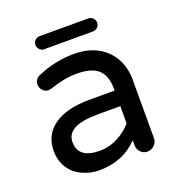

<svg xmlns="http://www.w3.org/2000/svg" viewBox="-119 -734 788 845"><g transform="rotate(-20 274.5 -311.5)"><path d="M128 -604Q128 -616 137 -625Q146 -634 158 -634H387Q399 -634 408 -625Q417 -616 417 -604Q417 -591 408 -582Q399 -573 387 -573H158Q146 -573 137 -582Q128 -591 128 -604ZM270 -296H387V-303Q387 -365 356 -394Q325 -423 257 -423Q223 -423 195 -417.5Q167 -412 127 -399L114 -397Q100 -397 88.5 -408.5Q77 -420 77 -436Q77 -464 104 -474Q188 -509 272 -509Q341 -509 388 -481Q432 -455 455 -412Q478 -369 478 -315V-39Q478 -21 464 -7.5Q450 6 432 6Q413 6 400 -7.5Q387 -21 387 -39V-63Q316 11 204 11Q163 11 125 -7Q87 -24 65.5 -58.5Q44 -93 44 -137Q44 -213 103 -254.5Q162 -296 270 -296ZM237 -69Q278 -69 317.5 -88.5Q357 -108 387 -142V-223H281Q135 -223 135 -146Q135 -69 237 -69Z"/></g></svg>

Font: 寒蝉全圆体
Style: Regular
Weight: 400
Designer: Warren2060
      Designed by Motoya company      

      [Varela Round]
      Joe Prince(Latin component); Avraham Cornf
Foundry: ChillType
Version: Version 3.200